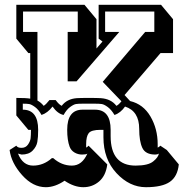

<svg xmlns="http://www.w3.org/2000/svg" viewBox="-20 -720 770 800"><path d="M411 -179H399Q360 -179 349.5 -165Q339 -151 339 -120V-105Q345 -108 349 -113L427 -35Q421 12 393 36Q365 60 327 60Q289 60 249 33Q209 60 171 60Q117 60 72 9.5Q27 -41 20 -95L48 -113Q53 -104 70 -104Q87 -104 96.5 -117.5Q106 -131 107.5 -144Q109 -157 109 -179H98L48 -239V-312Q89 -312 106 -309V-499H98L48 -559V-700H332L382 -640V-518L407 -547L391 -559V-700H651L701 -640V-499H649L499 -324L522 -299Q577 -286 607 -234.5Q637 -183 637 -119V-105Q644 -108 648 -113L675 -95L725 -35Q720 15 688 37.5Q656 60 588 60Q520 60 465.5 1.5Q411 -57 411 -148ZM162 -279Q172 -285 186 -303H212Q225 -285 237 -279Q259 -308 300 -311Q315 -312 349.5 -312Q384 -312 400 -311Q443 -308 465 -279Q474 -283 486 -298L408 -379L585 -587H623V-672H418V-587H477L299 -381H262V-587H304V-672H76V-587H136V-301Q151 -293 162 -279ZM324 -288Q306 -288 296.5 -286.5Q287 -285 272 -274Q257 -263 245 -241Q220 -246 199 -276Q178 -249 153 -241Q141 -263 126 -274Q111 -285 101.5 -286.5Q92 -288 75 -288V-263Q139 -263 139 -179Q139 -148 135.5 -128.5Q132 -109 116 -92.5Q100 -76 70 -76L55 -80Q75 -30 118 -30Q161 -30 196 -61H202Q237 -30 279.5 -30Q322 -30 344 -80Q339 -76 322 -76Q305 -76 290.5 -84.5Q276 -93 270 -109Q260 -136 260 -179Q260 -263 324 -263H376Q441 -263 441 -179V-153Q441 -30 545 -30Q598 -30 619 -48Q639 -64 642 -80Q636 -76 627 -76Q586 -76 573 -104Q560 -132 560 -183Q560 -257 501 -276Q482 -249 457 -241Q444 -263 429 -274Q414 -285 404 -286.5Q394 -288 376 -288Z"/></svg>

Font: Ewert
Style: Regular
Weight: 400
Designer: Johan Kallas, Mihkel Virkus
Foundry: Johan Kallas, Mihkel Virkus
Version: Version 1.001